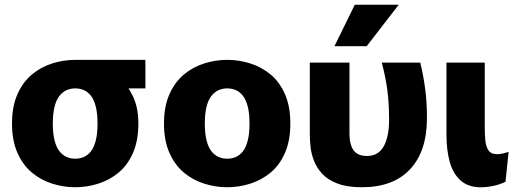

<svg xmlns="http://www.w3.org/2000/svg" viewBox="-20 -787 2228 819"><path d="M301 11.7Q250.8 11.7 202.7 -3.6Q154.5 -18.8 115.9 -51Q77.3 -83.2 54.3 -135.3Q31.2 -187.3 31.2 -260Q31.2 -332.7 54.3 -384.7Q77.3 -436.8 115.9 -469Q154.5 -501.2 202.7 -516.4Q250.8 -531.7 301 -531.7Q354.2 -531.7 401.2 -515Q448.3 -498.3 486.5 -461.2Q521 -428.7 545.6 -379.2Q570.2 -329.8 570.2 -260Q570.2 -187.3 547.5 -135.3Q524.8 -83.2 486.2 -51Q447.5 -18.8 399.3 -3.6Q351.2 11.7 301 11.7ZM301 -110Q321.2 -110 338.6 -117.8Q356 -125.7 368.8 -142.7Q381.5 -159.7 388.8 -188.7Q396 -217.7 396 -260Q396 -302.3 388.8 -331.3Q381.5 -360.3 368.8 -377.3Q356 -394.3 338.6 -402.2Q321.2 -410 301 -410Q280.8 -410 263.5 -402.2Q246.2 -394.3 233 -377.3Q219.8 -360.3 212.6 -331.3Q205.3 -302.3 205.3 -260Q205.3 -217.7 212.6 -188.7Q219.8 -159.7 233 -142.7Q246.2 -125.7 263.5 -117.8Q280.8 -110 301 -110ZM301.8 -410V-531.7H600.2V-410Z M949.3 11.7Q899.2 11.7 851 -3.6Q802.8 -18.8 764.2 -51Q725.7 -83.2 702.6 -135.3Q679.5 -187.3 679.5 -260Q679.5 -332.7 702.6 -384.7Q725.7 -436.8 764.2 -469Q802.8 -501.2 851 -516.4Q899.2 -531.7 949.3 -531.7Q999.5 -531.7 1047.7 -516.4Q1095.8 -501.2 1134.5 -469Q1173.2 -436.8 1195.8 -384.7Q1218.5 -332.7 1218.5 -260Q1218.5 -187.3 1195.8 -135.3Q1173.2 -83.2 1134.5 -51Q1095.8 -18.8 1047.7 -3.6Q999.5 11.7 949.3 11.7ZM949.3 -110Q969.5 -110 986.9 -117.8Q1004.3 -125.7 1017.1 -142.7Q1029.8 -159.7 1037.1 -188.7Q1044.3 -217.7 1044.3 -260Q1044.3 -302.3 1037.1 -331.3Q1029.8 -360.3 1017.1 -377.3Q1004.3 -394.3 986.9 -402.2Q969.5 -410 949.3 -410Q929.2 -410 911.8 -402.2Q894.5 -394.3 881.3 -377.3Q868.2 -360.3 860.9 -331.3Q853.7 -302.3 853.7 -260Q853.7 -217.7 860.9 -188.7Q868.2 -159.7 881.3 -142.7Q894.5 -125.7 911.8 -117.8Q929.2 -110 949.3 -110Z M1523.7 11.7Q1657.3 11.7 1729.2 -65Q1801.2 -141.7 1801.2 -283.3Q1801.2 -350.8 1793.7 -407.3Q1786.3 -463.8 1772.7 -520H1608.5Q1624.8 -458.7 1632.3 -402.3Q1639.7 -346 1639.7 -275Q1639.7 -204.7 1617 -163.2Q1594.3 -121.7 1545.3 -121.7Q1505 -121.7 1487.8 -146.4Q1470.7 -171.2 1470.7 -216.7V-520H1301.5V-215.5Q1301.5 -192.5 1304.4 -162.7Q1307.3 -133 1318.9 -102.3Q1330.5 -71.7 1354.3 -45.8Q1378.2 -20 1419.2 -4.2Q1460.2 11.7 1523.7 11.7ZM1406.7 -590 1493.3 -766.7H1680.8L1544.2 -590Z M2136.3 -11.7Q2109.8 1.2 2081.8 6.6Q2053.8 12 2032.5 12Q1977.3 12 1944.8 -17.1Q1912.3 -46.2 1898.4 -96.6Q1884.5 -147 1884.5 -210.5V-520H2047.8V-244.7Q2047.8 -217.2 2050 -190.2Q2052.2 -163.3 2063.2 -146.3Q2074.2 -129.3 2099.7 -129.3Q2110.7 -129.3 2124.3 -132.2Q2138 -135.2 2149.5 -138.8Z"/></svg>

Font: Murecho Thin
Style: Regular
Weight: 100
Designer: Neil Summerour
Foundry: Positype
Version: Version 1.010